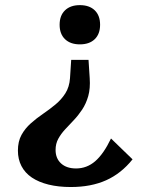

<svg xmlns="http://www.w3.org/2000/svg" viewBox="-20 -529 586 760"><path d="M330.4 -291.9 335.1 -219.6Q337.9 -178.9 329.3 -148.6Q320.6 -118.3 305.1 -95Q289.6 -71.7 271.7 -53Q253.8 -34.2 237.6 -16.7Q221.4 0.8 210.7 20.3Q200 39.9 200 64.5Q200 98.1 221.8 118Q243.6 137.8 281.1 137.8Q323.6 137.8 356.8 109.2Q390 80.6 419.4 19.2L504.7 101.7Q459.8 157.8 400.2 184.5Q340.6 211.3 260.3 211.3Q211.3 211.3 172.3 201.7Q133.2 192 106.1 173.8Q79 155.5 64.9 128.3Q50.9 101.2 50.9 67.2Q50.9 30.8 65.1 5Q79.4 -20.8 102 -40.8Q124.5 -60.9 150.3 -78.4Q176.1 -96 199.5 -115.4Q222.9 -134.7 238.8 -159.7Q254.6 -184.7 257.1 -219.6L261.8 -291.9ZM296.1 -508.7Q333.8 -508.7 355 -488.2Q376.2 -467.7 376.2 -431Q376.2 -394.4 355 -373.9Q333.8 -353.4 296.1 -353.4Q258.7 -353.4 237.4 -373.9Q216 -394.4 216 -431Q216 -467.7 237.4 -488.2Q258.7 -508.7 296.1 -508.7Z"/></svg>

Font: Sutasoma
Style: Regular
Weight: 400
Designer: Izhar Fathurrohim, Akbar Rohmanto, Arusyal Khofiqoini
Foundry: Kiwari Kolektiv
Version: Version 1.102